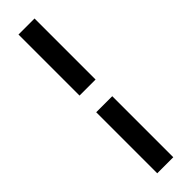

<svg xmlns="http://www.w3.org/2000/svg" viewBox="-302 -758 863 863"><g transform="rotate(-45 129.0 -327.0)"><path d="M180 -274V114H78V-274ZM78 -380V-768H180V-380Z"/></g></svg>

Font: Quattrocento Sans
Style: Bold
Weight: 700
Designer: Pablo Impallari
Foundry: Pablo Impallari, Igino Marini, Brenda Gallo
Version: Version 2.000